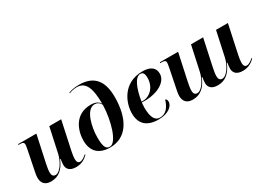

<svg xmlns="http://www.w3.org/2000/svg" viewBox="-33 -1450 2887 2140"><g transform="rotate(-30 1410.0 -380.0)"><path d="M502 10C577 10 625 -25 658 -59L652 -66C627 -42 595 -20 568 -20C543 -20 530 -39 530 -76C530 -99 536 -140 542 -167L621 -536H468L400 -221C380 -130 316 -29 258 -29C226 -29 213 -51 213 -89C213 -114 221 -160 229 -197L302 -536H67L65 -526H83C121 -526 136 -518 136 -491C136 -480 132 -458 127 -431L83 -212C76 -178 66 -135 66 -102C66 -43 94 9 180 9C276 9 343 -46 389 -158H395C392 -143 387 -97 387 -84C387 -33 416 10 502 10Z M939 10C1156 10 1263 -179 1263 -454C1263 -679 1159 -770 984 -770C916 -770 873 -757 848 -747L851 -739C873 -749 912 -759 950 -759C1062 -759 1104 -658 1104 -457C1090 -484 1057 -512 985 -512C783 -512 717 -336 717 -205C717 -73 788 10 939 10ZM941 0C895 0 869 -26 869 -159C869 -288 915 -495 1026 -495C1055 -495 1088 -480 1104 -442C1098 -234 1025 0 941 0Z M1563 10C1696 10 1757 -57 1757 -107C1757 -132 1748 -143 1735 -147C1709 -61 1664 -1 1586 -1C1524 -1 1489 -56 1489 -187C1489 -200 1491 -233 1493 -248H1530C1701 -248 1828 -324 1828 -428C1828 -506 1770 -546 1672 -546C1420 -546 1336 -331 1336 -197C1336 -57 1418 10 1563 10ZM1512 -258H1495C1520 -415 1569 -533 1636 -533C1669 -533 1686 -514 1686 -454C1686 -343 1608 -258 1512 -258Z M2648 10C2723 10 2771 -25 2804 -59L2798 -66C2773 -42 2741 -20 2714 -20C2689 -20 2676 -39 2676 -76C2676 -99 2682 -140 2688 -167L2767 -536H2614L2546 -221C2526 -130 2462 -29 2404 -29C2372 -29 2359 -51 2359 -89C2359 -114 2367 -160 2375 -197L2448 -536H2292L2224 -221C2204 -130 2140 -29 2082 -29C2050 -29 2037 -51 2037 -89C2037 -114 2045 -160 2053 -197L2126 -536H1891L1889 -526H1907C1945 -526 1960 -518 1960 -491C1960 -480 1956 -458 1951 -431L1907 -212C1900 -178 1890 -135 1890 -102C1890 -43 1918 9 2004 9C2100 9 2167 -46 2213 -158H2219C2216 -143 2211 -97 2211 -84C2211 -33 2240 10 2326 10C2422 10 2489 -46 2535 -158H2541C2538 -143 2533 -97 2533 -84C2533 -33 2562 10 2648 10Z"/></g></svg>

Font: Noto Serif Display
Style: Bold Italic
Weight: 700
Italic angle: -12°
Designer: Monotype Design Team
Foundry: Monotype Imaging Inc.
Version: Version 2.009